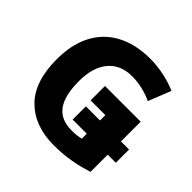

<svg xmlns="http://www.w3.org/2000/svg" viewBox="-182 -901 1088 1088"><g transform="rotate(45 362.0 -357.0)"><path d="M390.1 9.8C495.6 9.8 573.2 -8.8 644 -30.8V-168.9H709V-274.9H644V-433.1H357.9V-317.9H476.1V-274.9H362.8V-168.9H476.1V-128.9C453.1 -123.5 431.2 -121.1 401.9 -121.1C288.6 -121.1 233.9 -191.4 233.9 -350.1C233.9 -422.9 251 -479.5 284.7 -520C318.4 -560.5 365.7 -581.1 426.8 -581.1C456.5 -581.1 485.8 -577.6 515.6 -570.3C545.4 -563 569.8 -554.2 589.8 -543.9L644 -680.2C585.4 -705.6 507.8 -724.1 432.1 -724.1C190.4 -724.1 57.1 -580.1 57.1 -349.1C57.1 -228.5 86.9 -138.2 146.5 -79.1C206.1 -20 287.1 9.8 390.1 9.8Z"/></g></svg>

Font: Noto Reveo Sans
Style: Regular
Weight: 800
Designer: Monotype Design Team
Foundry: Monotype Imaging Inc.
Version: Version 2.007